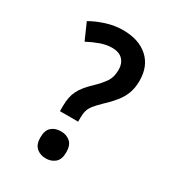

<svg xmlns="http://www.w3.org/2000/svg" viewBox="-178 -827 857 943"><g transform="rotate(30 250.5 -356.0)"><path d="M172 -224V-255Q172 -306 190 -341.5Q208 -377 249 -415Q286 -451 303 -477Q320 -503 320 -545Q320 -579 299.5 -600.5Q279 -622 239 -622Q207 -622 173.5 -610Q140 -598 106 -580L65 -673Q101 -694 148 -709Q195 -724 243 -724Q332 -724 384 -677.5Q436 -631 436 -549Q436 -507 424 -476Q412 -445 390.5 -418.5Q369 -392 338 -363Q312 -338 298.5 -321Q285 -304 280 -287Q275 -270 275 -246V-224ZM153 -64Q153 -105 173.5 -123Q194 -141 227 -141Q258 -141 279 -123Q300 -105 300 -64Q300 -24 279 -6Q258 12 227 12Q195 12 174 -6.5Q153 -25 153 -64Z"/></g></svg>

Font: Noto Sans Gurmukhi UI SemiCondensed SemiBold
Style: Regular
Weight: 600
Width: 4
Designer: Jelle Bosma - Monotype Design Team
Foundry: Monotype Imaging Inc.
Version: Version 2.004; ttfautohint (v1.8.4.7-5d5b)